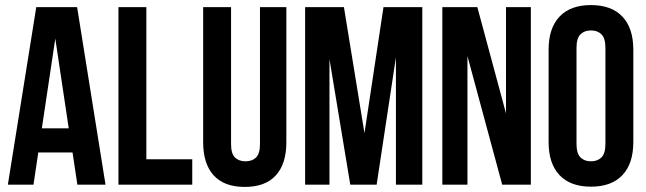

<svg xmlns="http://www.w3.org/2000/svg" viewBox="-20 -728 2548 757"><path d="M396 0H285L266 -127H131L112 0H11L123 -700H284ZM145 -222H251L198 -576Z M447 -700H557V-100H738V0H447Z M891 -700V-160Q891 -122 906.5 -107Q922 -92 948 -92Q974 -92 989.5 -107Q1005 -122 1005 -160V-700H1109V-167Q1109 -82 1067.5 -36.5Q1026 9 945 9Q864 9 822.5 -36.5Q781 -82 781 -167V-700Z M1417 -203 1492 -700H1645V0H1541V-502L1465 0H1361L1279 -495V0H1183V-700H1336Z M1823 -507V0H1724V-700H1862L1975 -281V-700H2073V0H1960Z M2253 -161Q2253 -123 2268.5 -107.5Q2284 -92 2310 -92Q2336 -92 2351.5 -107.5Q2367 -123 2367 -161V-539Q2367 -577 2351.5 -592.5Q2336 -608 2310 -608Q2284 -608 2268.5 -592.5Q2253 -577 2253 -539ZM2143 -532Q2143 -617 2186 -662.5Q2229 -708 2310 -708Q2391 -708 2434 -662.5Q2477 -617 2477 -532V-168Q2477 -83 2434 -37.5Q2391 8 2310 8Q2229 8 2186 -37.5Q2143 -83 2143 -168Z"/></svg>

Font: BebasNeueW03-Regular
Style: Regular
Weight: 400
Designer: Ryoichi Tsunekawa
Foundry: Ryoichi Tsunekawa
Version: Version 1.30